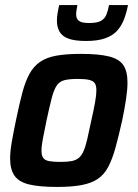

<svg xmlns="http://www.w3.org/2000/svg" viewBox="-20 -731 544 759"><path d="M206 8Q135 8 94.5 -2Q54 -12 37 -37Q20 -62 20 -104Q20 -132 26.5 -169.5Q33 -207 43 -255Q56 -318 68 -363.5Q80 -409 96.5 -439Q113 -469 138.5 -486.5Q164 -504 203 -511Q242 -518 299 -518Q370 -518 410.5 -508Q451 -498 467.5 -473.5Q484 -449 484 -405Q484 -378 478.5 -340.5Q473 -303 463 -255Q449 -192 436.5 -147Q424 -102 408 -71.5Q392 -41 367 -24Q342 -7 303 0.5Q264 8 206 8ZM218 -91Q245 -91 262 -94Q279 -97 290.5 -106Q302 -115 310 -133Q318 -151 325 -181Q332 -211 341 -255Q351 -299 356 -327.5Q361 -356 361 -374Q361 -394 354 -403Q347 -412 331 -415.5Q315 -419 287 -419Q254 -419 234.5 -414Q215 -409 204 -392.5Q193 -376 184.5 -343.5Q176 -311 164 -255Q155 -211 149.5 -182.5Q144 -154 144 -135Q144 -116 151 -106.5Q158 -97 174.5 -94Q191 -91 218 -91ZM320 -569Q275 -569 250 -578.5Q225 -588 215 -606.5Q205 -625 205 -649Q205 -663 207.5 -678.5Q210 -694 214 -711H286Q284 -700 282.5 -691Q281 -682 281 -674Q281 -658 291.5 -649Q302 -640 332 -640Q364 -640 379 -648.5Q394 -657 400.5 -673Q407 -689 411 -711H486Q480 -680 470 -654Q460 -628 442.5 -609Q425 -590 395.5 -579.5Q366 -569 320 -569Z"/></svg>

Font: Saira SemiCondensed SemiBold
Style: Italic
Weight: 600
Width: 4
Italic angle: -12°
Designer: Hector Gatti with collaboration of the Omnibus-Type team
Foundry: Omnibus-Type
Version: Version 1.101